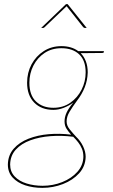

<svg xmlns="http://www.w3.org/2000/svg" viewBox="-20 -720 545 928"><path d="M185 188Q139 188 101.5 175.5Q64 163 41 138Q18 113 18 75Q19 30 46 -1Q73 -32 117.5 -49.5Q162 -67 216 -71.5Q270 -76 324 -69Q311 -83 301.5 -98Q292 -113 292 -133Q292 -154 301.5 -175Q311 -196 334 -224Q312 -208 287 -198.5Q262 -189 238 -189Q180 -189 145.5 -224Q111 -259 111 -320Q111 -369 132.5 -409Q154 -449 191.5 -473Q229 -497 277 -497Q301 -497 321.5 -491Q342 -485 358 -473H482V-469Q482 -464 473 -464L370 -463Q386 -447 395 -423.5Q404 -400 404 -370Q403 -332 389.5 -298Q376 -264 352 -233Q330 -203 316 -179.5Q302 -156 302 -133Q302 -113 317 -94.5Q332 -76 348 -59Q369 -39 381.5 -13Q394 13 394 38Q393 84 362.5 117.5Q332 151 284.5 169.5Q237 188 185 188ZM186 178Q236 178 281 160Q326 142 354 110.5Q382 79 383 38Q383 16 376 -1Q369 -18 358 -32Q347 -46 334 -59Q278 -66 224.5 -62Q171 -58 127 -42Q83 -26 56.5 3Q30 32 29 75Q29 110 51 133Q73 156 109 167Q145 178 186 178ZM238 -199Q285 -199 320 -223.5Q355 -248 374.5 -287Q394 -326 394 -370Q394 -428 362.5 -457.5Q331 -487 277 -487Q230 -487 195.5 -464Q161 -441 141.5 -403Q122 -365 122 -320Q122 -260 154 -229.5Q186 -199 238 -199ZM179 -585 299 -700H307L399 -585H390Q386 -585 382 -589L302 -690L196 -589Q195 -588 193 -586.5Q191 -585 188 -585Z"/></svg>

Font: Aleo Thin
Style: Italic
Weight: 250
Italic angle: -7°
Designer: Alessio Laiso
Foundry: Alessio Laiso
Version: Version 2.001;gftools[0.9.29]